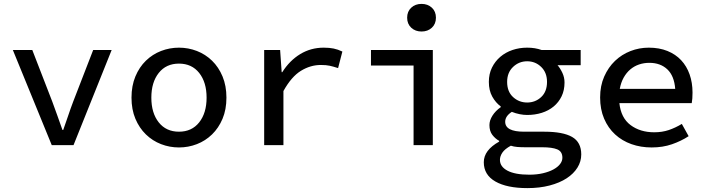

<svg xmlns="http://www.w3.org/2000/svg" viewBox="-20 -746 3640 987"><path d="M246 0 46 -489H146L249 -223Q263 -186 275.5 -150Q288 -114 301 -78H305Q318 -114 330 -150Q342 -186 356 -223L459 -489H554L358 0Z M900 12Q852 12 808 -5Q764 -22 730 -55Q696 -88 676 -135.5Q656 -183 656 -244Q656 -305 676 -353Q696 -401 730 -434Q764 -467 808 -484Q852 -501 900 -501Q948 -501 992 -484Q1036 -467 1070 -434Q1104 -401 1124 -353Q1144 -305 1144 -244Q1144 -183 1124 -135.5Q1104 -88 1070 -55Q1036 -22 992 -5Q948 12 900 12ZM900 -69Q966 -69 1004 -117Q1042 -165 1042 -244Q1042 -323 1004 -371Q966 -419 900 -419Q834 -419 796 -371Q758 -323 758 -244Q758 -165 796 -117Q834 -69 900 -69Z M1338 0V-489H1420L1428 -375H1431Q1469 -435 1523.5 -468Q1578 -501 1644 -501Q1673 -501 1695 -496.5Q1717 -492 1740 -481L1718 -396Q1693 -404 1675 -408Q1657 -412 1629 -412Q1576 -412 1527 -382Q1478 -352 1437 -278V0Z M2106 0V-409H1887V-489H2205V0ZM2147 -584Q2115 -584 2094 -603.5Q2073 -623 2073 -655Q2073 -687 2094 -706.5Q2115 -726 2147 -726Q2179 -726 2200 -706.5Q2221 -687 2221 -655Q2221 -623 2200 -603.5Q2179 -584 2147 -584Z M2691 221Q2586 221 2526.5 187Q2467 153 2467 88Q2467 26 2546 -18V-22Q2526 -33 2511 -52.5Q2496 -72 2496 -103Q2496 -127 2511.5 -151.5Q2527 -176 2554 -195V-199Q2528 -218 2510.5 -249.5Q2493 -281 2493 -325Q2493 -366 2509 -398.5Q2525 -431 2552 -454Q2579 -477 2614.5 -489Q2650 -501 2690 -501Q2731 -501 2764 -489H2965V-411H2846Q2860 -395 2871 -371.5Q2882 -348 2882 -322Q2882 -282 2867 -251Q2852 -220 2826 -198.5Q2800 -177 2765 -166Q2730 -155 2690 -155Q2672 -155 2651.5 -159Q2631 -163 2611 -171Q2577 -149 2577 -120Q2577 -69 2674 -69H2778Q2874 -69 2921 -42Q2968 -15 2968 48Q2968 84 2948.5 115.5Q2929 147 2893 170.5Q2857 194 2805.5 207.5Q2754 221 2691 221ZM2690 -219Q2732 -219 2762 -247Q2792 -275 2792 -325Q2792 -373 2762 -402Q2732 -431 2690 -431Q2648 -431 2617.5 -402Q2587 -373 2587 -325Q2587 -275 2617.5 -247Q2648 -219 2690 -219ZM2701 152Q2740 152 2771.5 144.5Q2803 137 2825 125Q2847 113 2859 97.5Q2871 82 2871 65Q2871 33 2845 22Q2819 11 2767 11H2680Q2657 11 2639 9.5Q2621 8 2606 3Q2575 20 2562.5 38.5Q2550 57 2550 76Q2550 111 2589 131.5Q2628 152 2701 152Z M3330 12Q3274 12 3226 -5Q3178 -22 3142 -55Q3106 -88 3085.5 -136Q3065 -184 3065 -245Q3065 -305 3086 -352.5Q3107 -400 3141.5 -433Q3176 -466 3221 -483.5Q3266 -501 3315 -501Q3369 -501 3411 -484Q3453 -467 3481.5 -436.5Q3510 -406 3525 -363.5Q3540 -321 3540 -270Q3540 -254 3539 -240Q3538 -226 3536 -216H3164Q3172 -140 3221.5 -103Q3271 -66 3343 -66Q3384 -66 3418 -77.5Q3452 -89 3485 -109L3520 -46Q3482 -21 3434.5 -4.5Q3387 12 3330 12ZM3318 -423Q3290 -423 3265 -414.5Q3240 -406 3220 -389Q3200 -372 3186 -347Q3172 -322 3166 -289H3451Q3446 -356 3410.5 -389.5Q3375 -423 3318 -423Z"/></svg>

Font: Source Code Pro Medium
Style: Regular
Weight: 500
Monospace: yes
Designer: Paul D. Hunt, Teo Tuominen
Foundry: Adobe Systems Incorporated
Version: Version 2.030;PS 1.000;hotconv 16.6.51;makeotf.lib2.5.65220